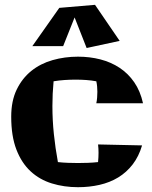

<svg xmlns="http://www.w3.org/2000/svg" viewBox="-20 -756 636 803"><path d="M382.8 -324.2Q385.3 -335.9 386.2 -347.9Q387.2 -359.9 387.2 -372.1Q387.2 -383.3 386.2 -394Q385.3 -404.8 382.8 -416Q361.8 -419.9 340.3 -421.4Q318.8 -422.9 295.9 -422.9Q273.4 -422.9 250.5 -421.4Q227.5 -419.9 204.1 -416Q201.7 -389.6 200.4 -364.3Q199.2 -338.9 199.2 -313Q199.2 -253.4 205.3 -195.1Q211.4 -136.7 222.2 -78.1Q244.1 -75.7 264.4 -75Q284.7 -74.2 306.2 -74.2Q327.1 -74.2 347.7 -75Q368.2 -75.7 390.1 -78.1Q391.1 -88.4 391.6 -98.1Q392.1 -107.9 392.1 -117.2Q392.1 -126 391.6 -134.8Q391.1 -143.6 390.1 -151.9L574.2 -147.9Q560.5 -101.6 534.9 -68.4Q509.3 -35.2 474.4 -13.9Q439.5 7.3 396.5 17.1Q353.5 26.9 306.2 26.9Q248 26.9 197 11.2Q146 -4.4 108.2 -39.3Q70.3 -74.2 48.6 -130.4Q26.9 -186.5 26.9 -268.1Q26.9 -334 49.8 -381.3Q72.8 -428.7 111.1 -459.5Q149.4 -490.2 200 -504.6Q250.5 -519 306.2 -519Q355.5 -519 399.9 -507.6Q444.3 -496.1 480.2 -472.4Q516.1 -448.7 541.5 -411.9Q566.9 -375 578.1 -324.2ZM480.5 -585 342.3 -555.2 292 -683.1 244.1 -563H115.2L228 -723.1L377.4 -735.8Z"/></svg>

Font: Galindo
Style: Regular
Weight: 400
Version: Version 1.000